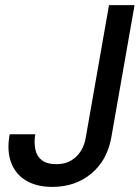

<svg xmlns="http://www.w3.org/2000/svg" viewBox="-20 -720 547 752"><path d="M185 12Q124 12 82.5 -12.5Q41 -37 23.5 -83.5Q6 -130 18 -194H118Q113 -161 118.5 -134.5Q124 -108 144 -92.5Q164 -77 200 -77Q235 -77 259 -91.5Q283 -106 297.5 -130Q312 -154 316 -182L407 -700H507L416 -182Q400 -92 337.5 -40Q275 12 185 12Z"/></svg>

Font: DM Sans 20pt Medium
Style: Italic
Weight: 500
Italic angle: -10°
Version: Version 4.004;gftools[0.9.30]